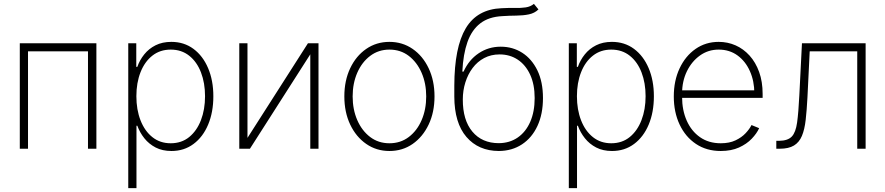

<svg xmlns="http://www.w3.org/2000/svg" viewBox="-20 -770 4584 994"><path d="M82.5 0V-545.9H479V0H435.5V-504.4H125V0Z M644 204.1V-545.9H685.5V-423.8H690.9Q703.1 -459 726.8 -488.5Q750.5 -518.1 785.4 -535.6Q820.3 -553.2 867.2 -553.2Q932.6 -553.2 981.4 -517.1Q1030.3 -481 1057.4 -417.2Q1084.5 -353.5 1084.5 -271.5Q1084.5 -189 1057.6 -125Q1030.8 -61 981.9 -24.7Q933.1 11.7 867.7 11.7Q820.8 11.7 785.9 -6.3Q751 -24.4 727.3 -54.2Q703.6 -84 690.9 -119.1H686.5V204.1ZM863.8 -28.3Q919.9 -28.3 959.5 -60.5Q999 -92.8 1020.3 -147.9Q1041.5 -203.1 1041.5 -272Q1041.5 -340.3 1020.5 -395Q999.5 -449.7 959.7 -481.4Q919.9 -513.2 863.8 -513.2Q808.6 -513.2 768.8 -481.9Q729 -450.7 707.5 -396Q686 -341.3 686 -272Q686 -202.1 707.5 -147Q729 -91.8 768.8 -60.1Q808.6 -28.3 863.8 -28.3Z M1261.2 -56.2 1574.2 -545.9H1628.9V0H1586.4V-488.8L1273.9 0H1218.8V-545.9H1261.2Z M1996.1 11.7Q1928.7 11.7 1876 -24.9Q1823.2 -61.5 1793 -125.2Q1762.7 -189 1762.7 -271Q1762.7 -353 1793 -416.7Q1823.2 -480.5 1876 -516.8Q1928.7 -553.2 1996.1 -553.2Q2063.5 -553.2 2116.2 -516.8Q2168.9 -480.5 2199.2 -416.5Q2229.5 -352.5 2229.5 -271Q2229.5 -189 2199.2 -125.2Q2168.9 -61.5 2116.5 -24.9Q2064 11.7 1996.1 11.7ZM1996.1 -28.3Q2053.7 -28.3 2096.4 -60.8Q2139.2 -93.3 2162.8 -148.2Q2186.5 -203.1 2186.5 -271Q2186.5 -338.4 2162.6 -393.3Q2138.7 -448.2 2096.2 -480.7Q2053.7 -513.2 1996.1 -513.2Q1939.5 -513.2 1896.5 -480.7Q1853.5 -448.2 1829.6 -393.3Q1805.7 -338.4 1805.7 -271Q1805.7 -203.1 1829.6 -148.2Q1853.5 -93.3 1896.2 -60.8Q1939 -28.3 1996.1 -28.3Z M2744.1 -750 2767.6 -721.2Q2747.6 -701.7 2718 -695.6Q2688.5 -689.5 2653.3 -689.2Q2618.2 -689 2581.1 -686.5Q2510.7 -683.1 2466.6 -649.2Q2422.4 -615.2 2400.1 -552.5Q2377.9 -489.7 2373.5 -399.4H2379.9Q2407.2 -460 2458 -494.1Q2508.8 -528.3 2572.3 -528.3Q2634.3 -528.3 2683.6 -496.8Q2732.9 -465.3 2762 -405.8Q2791 -346.2 2791 -262.2Q2791 -179.7 2762.5 -118.2Q2733.9 -56.6 2682.4 -22.7Q2630.9 11.2 2562.5 11.7Q2457 11.2 2394.8 -61Q2332.5 -133.3 2332 -270V-326.2Q2332.5 -525.4 2391.4 -623.8Q2450.2 -722.2 2576.7 -727.5Q2613.3 -729.5 2644.8 -728.8Q2676.3 -728 2701.4 -731.7Q2726.6 -735.4 2744.1 -750ZM2562.5 -28.8Q2618.7 -29.3 2660.4 -58.1Q2702.1 -86.9 2725.1 -139.4Q2748 -191.9 2748 -262.2Q2748 -333 2724.6 -383.5Q2701.2 -434.1 2660.4 -461.2Q2619.6 -488.3 2566.4 -488.3Q2522 -488.3 2486.6 -469.5Q2451.2 -450.7 2426.8 -418Q2402.3 -385.3 2389.2 -343.3Q2376 -301.3 2376 -255.4Q2375.5 -148.4 2425.5 -88.6Q2475.6 -28.8 2562.5 -28.8Z M2924.8 204.1V-545.9H2966.3V-423.8H2971.7Q2983.9 -459 3007.6 -488.5Q3031.2 -518.1 3066.2 -535.6Q3101.1 -553.2 3147.9 -553.2Q3213.4 -553.2 3262.2 -517.1Q3311 -481 3338.1 -417.2Q3365.2 -353.5 3365.2 -271.5Q3365.2 -189 3338.4 -125Q3311.5 -61 3262.7 -24.7Q3213.9 11.7 3148.4 11.7Q3101.6 11.7 3066.7 -6.3Q3031.7 -24.4 3008.1 -54.2Q2984.4 -84 2971.7 -119.1H2967.3V204.1ZM3144.5 -28.3Q3200.7 -28.3 3240.2 -60.5Q3279.8 -92.8 3301 -147.9Q3322.3 -203.1 3322.3 -272Q3322.3 -340.3 3301.3 -395Q3280.3 -449.7 3240.5 -481.4Q3200.7 -513.2 3144.5 -513.2Q3089.4 -513.2 3049.6 -481.9Q3009.8 -450.7 2988.3 -396Q2966.8 -341.3 2966.8 -272Q2966.8 -202.1 2988.3 -147Q3009.8 -91.8 3049.6 -60.1Q3089.4 -28.3 3144.5 -28.3Z M3711.4 11.7Q3637.7 11.7 3583 -24.9Q3528.3 -61.5 3498.3 -125.5Q3468.3 -189.5 3468.3 -270.5Q3468.3 -352.1 3498.3 -416Q3528.3 -480 3580.8 -516.6Q3633.3 -553.2 3700.7 -553.2Q3747.1 -553.2 3788.1 -535.2Q3829.1 -517.1 3860.6 -482.2Q3892.1 -447.3 3910.2 -397.2Q3928.2 -347.2 3928.2 -283.7V-263.2H3496.1V-302.2H3904.8L3885.3 -286.6Q3885.3 -350.1 3862.3 -401.6Q3839.4 -453.1 3797.9 -483.2Q3756.3 -513.2 3700.7 -513.2Q3646.5 -513.2 3603.8 -482.7Q3561 -452.1 3536.1 -400.9Q3511.2 -349.6 3511.2 -286.1V-268.1Q3511.2 -199.7 3535.2 -145.5Q3559.1 -91.3 3604 -59.8Q3648.9 -28.3 3711.4 -28.3Q3756.3 -28.3 3788.1 -43.5Q3819.8 -58.6 3840.3 -80.6Q3860.8 -102.5 3870.6 -122.6L3910.2 -106.4Q3897.9 -79.1 3871.8 -51.8Q3845.7 -24.4 3805.7 -6.3Q3765.6 11.7 3711.4 11.7Z M3999 0V-41H4013.7Q4058.6 -41.5 4079.1 -63Q4099.6 -84.5 4106.7 -136Q4113.8 -187.5 4118.2 -276.4L4131.8 -545.9H4461.4V0H4418V-504.4H4171.9L4160.2 -265.1Q4156.7 -199.2 4151.1 -149.4Q4145.5 -99.6 4131.6 -66.4Q4117.7 -33.2 4090.3 -16.6Q4063 0 4016.6 0Z"/></svg>

Font: Inter Tight ExtraLight
Style: Regular
Weight: 250
Designer: Rasmus Andersson
Foundry: rsms
Version: Version 3.004